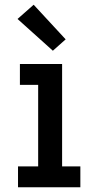

<svg xmlns="http://www.w3.org/2000/svg" viewBox="-20 -790 415 810"><path d="M56 0V-88H141V-432H64V-520H242V-88H319V0ZM203 -576 54 -710 122 -770 257 -624Z"/></svg>

Font: Zed Sans Semibold
Style: Regular
Weight: 600
Designer: Belleve Invis
Foundry: Belleve Invis
Version: Version 1.0.0; ttfautohint (v1.8.4)